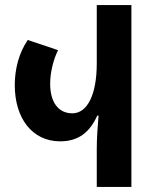

<svg xmlns="http://www.w3.org/2000/svg" viewBox="-20 -734 599 754"><path d="M360 0H496V-714H360V-485C360 -362 323 -289 264 -289C209 -289 177 -333 177 -405C177 -448 189 -499 208 -537L89 -577C54 -526 38 -462 38 -400C38 -269 107 -179 216 -179C288 -179 332 -214 362 -280H367C363 -234 360 -188 360 -148Z"/></svg>

Font: Noto Sans Georgian ExtraCondensed Bold
Style: Regular
Weight: 700
Width: 2
Designer: Monotype Design Team, Akaki Razmadze
Foundry: Google LLC
Version: Version 2.005